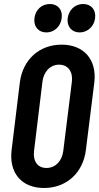

<svg xmlns="http://www.w3.org/2000/svg" viewBox="-20 -931 496 959"><path d="M212 -769C251 -769 283 -799 288 -840C294 -882 269 -911 229 -911C188 -911 157 -882 152 -840C147 -799 171 -769 212 -769ZM378 -769C417 -769 450 -799 455 -840C460 -882 436 -911 395 -911C355 -911 324 -882 318 -840C313 -799 338 -769 378 -769ZM200 8C311 8 395 -67 409 -182L451 -518C465 -633 399 -708 288 -708C176 -708 93 -633 79 -518L38 -182C24 -67 88 8 200 8ZM212 -92C167 -92 144 -127 150 -177L192 -523C198 -573 231 -608 275 -608C320 -608 345 -573 339 -523L296 -177C290 -127 257 -92 212 -92Z"/></svg>

Font: Barlow Condensed SemiBold
Style: Italic
Weight: 600
Width: 3
Italic angle: -7°
Designer: Jeremy Tribby
Foundry: Tribby Type
Version: Version 1.422;hotconv 1.0.109;makeotfexe 2.5.65596